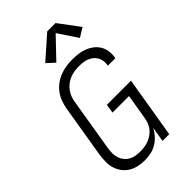

<svg xmlns="http://www.w3.org/2000/svg" viewBox="-287 -1070 1175 1175"><g transform="rotate(-45 300.0 -482.5)"><path d="M234 8Q206 8 178.5 2Q151 -4 128 -18Q105 -32 89 -53.5Q73 -75 65 -101Q57 -127 57.5 -155.5Q58 -184 62 -213L119 -558Q124 -584 133.5 -610Q143 -636 160 -658.5Q177 -681 200 -698Q223 -715 249 -725Q275 -735 301.5 -739Q328 -743 354 -743Q381 -743 406.5 -740Q432 -737 455.5 -728Q479 -719 499 -704Q519 -689 532 -668Q545 -647 549 -621.5Q553 -596 549 -570Q549 -568 548.5 -566Q548 -564 547 -562H483Q483 -563 483.5 -564.5Q484 -566 484 -567Q487 -585 484 -602Q481 -619 473 -633.5Q465 -648 451.5 -658.5Q438 -669 422.5 -675Q407 -681 389.5 -683Q372 -685 354 -685Q335 -685 315.5 -682Q296 -679 277 -671.5Q258 -664 241.5 -651.5Q225 -639 212.5 -622Q200 -605 193 -586.5Q186 -568 183 -548L126 -203Q123 -183 123 -163Q123 -143 129 -124.5Q135 -106 147 -91Q159 -76 175.5 -66.5Q192 -57 212 -53.5Q232 -50 252 -50Q271 -50 289 -52.5Q307 -55 325 -62Q343 -69 359.5 -80.5Q376 -92 388 -107.5Q400 -123 406.5 -141Q413 -159 416 -177L443 -339H300L309 -397H518L452 0H394L410 -97Q398 -73 379 -52Q360 -31 336.5 -17Q313 -3 286.5 2.5Q260 8 234 8ZM273 -798 223 -844 369 -973H441L541 -839L482 -803L398 -929Z"/></g></svg>

Font: Iosevka Curly Light Extended
Style: Italic
Weight: 300
Width: 7
Italic angle: -9°
Monospace: yes
Designer: Belleve Invis
Foundry: Belleve Invis
Version: Version 11.1.0; ttfautohint (v1.8.3)